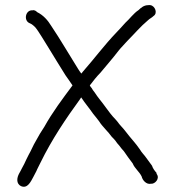

<svg xmlns="http://www.w3.org/2000/svg" viewBox="-20 -687 674 744"><path d="M47 11C47 22 53 30 61 34C87 46 100 15 109 -1C113 -9 117 -16 121 -24C123 -28 125 -34 128 -39L137 -57C181 -147 235 -227 291 -304C292 -306 293 -307 294 -309H295C310 -286 326 -268 341 -246C349 -237 356 -227 364 -217C376 -197 400 -176 413 -157C418 -152 423 -147 427 -142C431 -136 436 -129 442 -123C448 -115 454 -107 460 -101C471 -85 483 -68 494 -54C502 -34 520 -22 529 -3C532 11 547 29 565 25C580 27 601 5 587 -13L586 -18C580 -24 572 -35 569 -45C562 -54 554 -66 547 -75C539 -87 530 -94 522 -108C506 -132 485 -153 468 -176C457 -191 445 -201 434 -217L427 -225C412 -240 401 -256 389 -272C375 -292 360 -308 346 -330C342 -335 338 -340 335 -346C332 -349 330 -352 328 -356C340 -372 355 -391 369 -405C392 -433 417 -461 439 -490C449 -503 462 -515 473 -528C502 -557 524 -584 554 -609C560 -615 568 -618 575 -625C592 -636 581 -664 563 -667C560 -667 557 -668 554 -667C538 -667 526 -657 517 -648C497 -635 483 -614 465 -598C454 -585 444 -575 431 -561C384 -512 345 -459 300 -408C299 -406 297 -404 295 -402C290 -408 286 -415 282 -421C248 -475 214 -534 179 -586C165 -609 148 -628 124 -640C120 -644 114 -649 106 -647C79 -649 71 -609 93 -598L103 -593C107 -590 111 -587 116 -582C130 -566 153 -525 168 -502C190 -465 212 -431 234 -395C243 -383 252 -369 261 -356C223 -305 183 -252 152 -196C140 -178 129 -160 119 -141C108 -123 101 -104 91 -87L82 -69C76 -56 72 -47 65 -35C59 -21 47 -8 47 11Z"/></svg>

Font: Scribbler
Style: Regular
Weight: 400
Designer: Mew Too
Foundry: Cannot Into Space Fonts
Version: Version 1.001